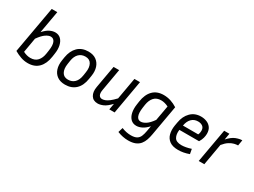

<svg xmlns="http://www.w3.org/2000/svg" viewBox="-60 -1480 3227 2442"><g transform="rotate(30 1553.5 -258.5)"><path d="M483 -218Q467 -109 408.5 -49.5Q350 10 251 10Q197 10 147.5 -7.5Q98 -25 50 -53L172 -740H254L196 -413Q242 -465 283.5 -485Q325 -505 362 -505Q412 -505 444 -474Q476 -443 488.5 -389Q501 -335 490 -266ZM339 -430Q308 -430 267 -402.5Q226 -375 177 -306L140 -92Q195 -64 246 -64Q314 -64 351 -105.5Q388 -147 398 -218L405 -266Q417 -345 399.5 -387.5Q382 -430 339 -430Z M1036 -258 1028 -208Q1012 -102 952.5 -46Q893 10 798 10Q728 10 682.5 -22Q637 -54 619 -110Q601 -166 612 -237L620 -288Q637 -390 695.5 -447.5Q754 -505 850 -505Q921 -505 966 -472Q1011 -439 1029 -383.5Q1047 -328 1036 -258ZM951 -260Q963 -335 937 -382.5Q911 -430 849 -430Q791 -430 753.5 -393Q716 -356 705 -288L697 -235Q685 -158 711.5 -111Q738 -64 799 -64Q857 -64 894.5 -100.5Q932 -137 943 -208Z M1445 0 1461 -90Q1403 -29 1358.5 -9.5Q1314 10 1278 10Q1211 10 1180.5 -39Q1150 -88 1164 -167L1222 -495H1304L1248 -175Q1238 -120 1252.5 -93.5Q1267 -67 1299 -67Q1318 -67 1342 -75.5Q1366 -84 1398 -108Q1430 -132 1472 -177L1528 -495H1610L1523 0Z M2079 0Q2071 46 2057.5 86Q2044 126 2019 157Q1994 188 1952.5 205.5Q1911 223 1848 223Q1808 223 1768.5 215Q1729 207 1689 191L1710 121Q1747 136 1780.5 142.5Q1814 149 1845 149Q1901 149 1931 131Q1961 113 1975 79.5Q1989 46 1997 0L2011 -79Q1966 -30 1924.5 -10Q1883 10 1845 10Q1795 10 1763 -21Q1731 -52 1719 -106Q1707 -160 1717 -228L1724 -277Q1740 -386 1798.5 -445.5Q1857 -505 1956 -505Q2009 -505 2060 -488.5Q2111 -472 2157 -442ZM1802 -228Q1791 -149 1808 -106.5Q1825 -64 1868 -64Q1900 -64 1941 -90Q1982 -116 2029 -183L2068 -402Q2012 -430 1961 -430Q1894 -430 1857 -389Q1820 -348 1809 -277Z M2618 -20Q2575 -4 2535 3Q2495 10 2459 10Q2379 10 2333.5 -22.5Q2288 -55 2273 -111Q2258 -167 2269 -237L2278 -288Q2294 -386 2353.5 -445.5Q2413 -505 2504 -505Q2549 -505 2588.5 -489Q2628 -473 2652 -439Q2676 -405 2676 -352Q2676 -323 2667.5 -290.5Q2659 -258 2636 -220H2347Q2338 -151 2363 -107.5Q2388 -64 2466 -64Q2494 -64 2530 -70.5Q2566 -77 2605 -90ZM2501 -432Q2444 -432 2407 -394.5Q2370 -357 2359 -290H2583Q2591 -307 2593.5 -322Q2596 -337 2596 -350Q2596 -392 2569 -412Q2542 -432 2501 -432Z M3093 -422Q3070 -422 3038 -414.5Q3006 -407 2969.5 -384Q2933 -361 2895 -314L2840 0H2758L2846 -495H2923L2907 -402Q2964 -465 3015.5 -485Q3067 -505 3107 -505Z"/></g></svg>

Font: Inria Sans
Style: Italic
Weight: 400
Italic angle: -10°
Designer: Black Foundry Team
Foundry: Black Foundry
Version: Version 1.2; ttfautohint (v1.8.3)